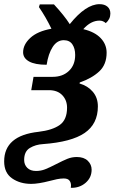

<svg xmlns="http://www.w3.org/2000/svg" viewBox="-56 -681 561 922"><path d="M285 210Q285 195 277 185.5Q269 176 250 176Q235 176 217.5 179.5Q200 183 182 188Q128 202 94 202Q40 202 2 175.5Q-36 149 -36 94Q-36 -30 129 -48Q196 -56 231 -81Q266 -106 266 -164Q266 -200 243 -224Q220 -248 179 -248H94L105 -312H197Q245 -312 275 -340.5Q305 -369 305 -417Q305 -448 291.5 -468Q278 -488 250 -488Q218 -488 197 -455.5Q176 -423 168 -370Q112 -370 83.5 -386Q55 -402 55 -430Q55 -467 89.5 -499Q124 -531 191 -543Q164 -599 131 -647L135 -660H203Q253 -606 279 -565Q356 -661 422 -661Q446 -661 460 -649Q474 -637 474 -616Q474 -589 452 -570Q439 -582 422 -582Q380 -582 344 -541Q399 -528 427.5 -498Q456 -468 456 -428Q456 -371 420.5 -338Q385 -305 327 -285L326 -280Q365 -269 389.5 -240.5Q414 -212 414 -170Q414 -86 350.5 -42.5Q287 1 150 11Q115 13 87.5 29.5Q60 46 60 87Q60 110 75 125Q90 140 117 140Q140 140 160.5 132Q181 124 214 107Q247 90 268 81.5Q289 73 313 73Q347 73 365.5 91Q384 109 384 134Q384 172 355 197Q326 222 284 221Q285 217 285 210Z"/></svg>

Font: Noto Serif NarrowExtraBold
Style: Italic
Weight: 800
Width: 4
Italic angle: -12°
Designer: Monotype Design Team
Foundry: Monotype Imaging Inc.
Version: Version 1.001